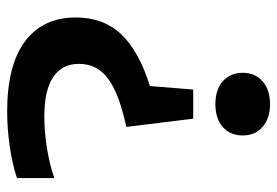

<svg xmlns="http://www.w3.org/2000/svg" viewBox="-142 -452 793 550"><g transform="rotate(90 255.0 -176.5)"><path d="M367.5 -475Q367.5 -439 343.5 -417.8Q319.5 -396.5 277.5 -396.5Q236 -396.5 212 -418Q188 -439.5 188 -475Q188 -510 212.2 -531.5Q236.5 -553 277.5 -553Q318.5 -553 343 -531.8Q367.5 -510.5 367.5 -475ZM343 -141.5Q274.5 -126.5 235 -107Q195.5 -87.5 179 -62.8Q162.5 -38 162.5 -5.5Q162.5 42.5 200 68Q237.5 93.5 313 93.5Q357 93.5 402.8 86.2Q448.5 79 489.5 65V172Q450.5 185 399.2 192.5Q348 200 299 200Q166.5 200 98 148.8Q29.5 97.5 29.5 3.5Q29.5 -75.5 77.5 -126.5Q125.5 -177.5 226 -209L236 -333H319.5Z"/></g></svg>

Font: Encode Sans Semi Expanded SmBd
Style: Regular
Weight: 600
Width: 6
Designer: Multiple Designers
Foundry: Impallari Type
Version: Version 2.000